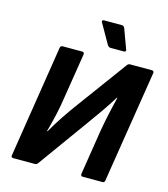

<svg xmlns="http://www.w3.org/2000/svg" viewBox="-123 -945 909 1041"><g transform="rotate(15 331.5 -424.5)"><path d="M49 0Q36 0 38 -13L137 -642Q139 -655 151 -655H260Q273 -655 272 -642L231 -385Q225 -341 213.5 -290.5Q202 -240 188 -189H191Q216 -233 247.5 -280.5Q279 -328 312 -372L511 -643Q518 -655 529 -655H651Q664 -655 663 -642L563 -13Q562 0 550 0H440Q427 0 428 -13L468 -266Q476 -313 486.5 -361.5Q497 -410 510 -462H507Q481 -420 449.5 -374.5Q418 -329 393 -295L189 -12Q185 -6 181 -3Q177 0 170 0ZM403 -714Q393 -714 385 -727L323 -836Q320 -840 322 -844.5Q324 -849 331 -849H432Q443 -849 448 -836L488 -727Q492 -714 478 -714Z"/></g></svg>

Font: Sofia Sans ExtraBold
Style: Italic
Weight: 800
Italic angle: -9°
Designer: Botio Nikoltchev, Ani Petrova
Foundry: lettersoup
Version: Version 4.100; ttfautohint (v1.8.4.7-5d5b)